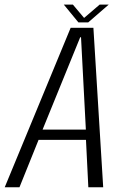

<svg xmlns="http://www.w3.org/2000/svg" viewBox="-47 -794 536 814"><path d="M-27 0 252.5 -676H349L390.5 0H327.5L317.5 -201H116.5L35.5 0ZM133.5 -244.5H317L296.5 -636H293ZM285.5 -699 223.5 -774.5H262L309.5 -718L375.5 -774.5H414L327 -699Z"/></svg>

Font: Anybody Light
Style: Italic
Weight: 300
Italic angle: -10°
Designer: Tyler Finck
Foundry: Etcetera Type Company
Version: Version 1.010; ttfautohint (v1.8.3) -l 8 -r 50 -G 200 -x 14 